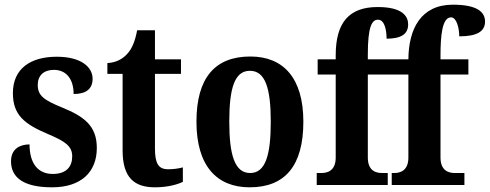

<svg xmlns="http://www.w3.org/2000/svg" viewBox="-20 -789 2089 819"><path d="M202 10C326 10 393 -55 393 -158C393 -252 339 -292 246 -330C167 -362 141 -381 141 -427C141 -467 167 -491 210 -491C260 -491 294 -455 294 -388C349 -388 375 -411 375 -453C375 -501 329 -547 222 -547C110 -547 35 -496 35 -392C35 -299 83 -260 185 -217C258 -186 288 -166 288 -122C288 -78 263 -47 205 -47C142 -47 106 -92 106 -173C65 -173 27 -154 27 -101C27 -34 77 10 202 10Z M641 10C699 10 741 -4 760 -13V-75C741 -70 720 -67 697 -67C655 -67 641 -93 641 -156V-474H752V-536H641V-660H565C556 -612 543 -583 526 -563C508 -541 479 -522 438 -520V-474H503V-147C503 -31 553 10 641 10Z M1045 10C1196 10 1274 -82 1274 -270C1274 -457 1188 -548 1048 -548C897 -548 818 -457 818 -270C818 -82 904 10 1045 10ZM1047 -51C982 -51 958 -126 958 -270C958 -414 981 -487 1046 -487C1111 -487 1135 -414 1135 -270C1135 -126 1112 -51 1047 -51Z M1331 0H1634V-51H1610C1585 -51 1549 -59 1549 -117V-471H1722V-117C1722 -59 1685 -51 1661 -51H1651V0H1961V-51H1920C1896 -51 1859 -59 1859 -117V-471H1978V-536H1859V-551C1859 -637 1866 -715 1904 -715C1928 -715 1939 -668 1939 -634C2013 -634 2049 -654 2049 -697C2049 -738 2015 -769 1912 -769C1776 -769 1723 -667 1722 -536H1549V-557C1549 -674 1566 -705 1592 -705C1622 -705 1629 -657 1629 -624C1689 -624 1721 -642 1721 -685C1721 -718 1699 -759 1591 -759C1469 -759 1412 -693 1412 -553V-536H1335V-471H1412V-117C1412 -59 1375 -51 1351 -51H1331Z"/></svg>

Font: Noto Serif Condensed
Style: Bold
Weight: 700
Width: 3
Designer: Monotype Design Team
Foundry: Monotype Imaging Inc.
Version: Version 2.015